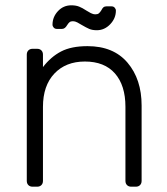

<svg xmlns="http://www.w3.org/2000/svg" viewBox="-20 -704 630 724"><path d="M103 0Q93 0 87 -6Q81 -12 81 -22V-498Q81 -508 87 -514Q93 -520 103 -520H120Q130 -520 136 -514Q142 -508 142 -498V-451Q172 -490 210.5 -510Q249 -530 310 -530Q408 -530 461 -467.5Q514 -405 514 -306V-22Q514 -12 508 -6Q502 0 492 0H475Q465 0 459 -6Q453 -12 453 -22V-301Q453 -382 413.5 -427Q374 -472 300 -472Q228 -472 185 -426.5Q142 -381 142 -301V-22Q142 -12 136 -6Q130 0 120 0ZM345 -590Q328 -590 316.5 -595Q305 -600 288 -610Q280 -615 271.5 -619.5Q263 -624 255 -624Q247 -624 242.5 -620.5Q238 -617 233 -609Q225 -595 214 -595H194Q187 -595 182.5 -600Q178 -605 178 -611Q178 -640 198.5 -662Q219 -684 249 -684Q266 -684 278.5 -679Q291 -674 306 -664Q314 -659 322.5 -654.5Q331 -650 340 -650Q348 -650 352.5 -653.5Q357 -657 362 -665Q366 -673 370 -676.5Q374 -680 381 -680H401Q408 -680 412.5 -675Q417 -670 417 -664Q417 -635 395.5 -612.5Q374 -590 345 -590Z"/></svg>

Font: Rubik AZ
Style: Regular
Weight: 300
Designer: Hubert and Fischer
Foundry: Hubert & Fischer
Version: Version 2.000